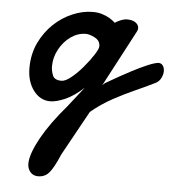

<svg xmlns="http://www.w3.org/2000/svg" viewBox="-49 -400 666 735"><g transform="rotate(5 284.5 -32.5)"><path d="M124 290Q105 290 94 276.9Q83 263.7 83 245.1Q83 225.6 92.5 199.5Q102.1 173.3 118.7 143.6Q152.3 83.5 212.4 13.7L272.9 -63.5Q235.4 -28.8 201.7 -14.4Q168 0 145.5 0Q106.4 0 80.8 -34.2Q55.2 -68.4 55.2 -120.1Q55.2 -173.8 75.9 -217.3Q96.7 -260.7 129.4 -291.5Q161.6 -321.8 200.9 -338.4Q240.2 -355 277.8 -355Q299.3 -355 315.4 -349.6Q331.5 -344.2 342.8 -337.9Q349.1 -334 354.7 -329.8Q360.4 -325.7 365.2 -320.8Q373 -326.2 379.9 -329.1Q386.7 -332.5 395 -335.2Q403.3 -337.9 411.6 -337.9Q433.1 -337.9 444.8 -329.1Q456.5 -320.3 456.5 -308.1Q456.5 -301.8 453.1 -295.4L338.9 -79.1L348.1 -87.4Q405.8 -121.1 442.9 -140.4Q480 -159.7 502 -168.9Q519 -176.3 530.3 -179.4Q541.5 -182.6 545.4 -182.6Q556.6 -182.6 562.7 -174.1Q568.8 -165.5 568.8 -152.8Q568.8 -138.7 560.8 -124Q552.7 -109.4 536.1 -103Q507.3 -88.4 467 -70.6Q426.8 -52.7 383.1 -29.1Q339.4 -5.4 300.3 27.3L205.6 198.7Q183.1 252.4 165.5 272Q149.4 290 124 290ZM181.6 -82Q196.8 -82 219.7 -100.8Q242.7 -119.6 263.7 -145Q285.2 -170.4 299.8 -193.4Q314.5 -216.3 314.5 -226.1Q314.5 -247.6 294.2 -258.3Q273.9 -269 259.3 -269Q228.5 -269 201.4 -249.8Q174.3 -230.5 157.5 -199.5Q140.6 -168.5 140.6 -133.8Q140.6 -117.2 147.5 -99.6Q154.3 -82 181.6 -82Z"/></g></svg>

Font: Damion
Style: Regular
Weight: 400
Designer: Vernon Adams
Foundry: Vernon Adams
Version: Version 1.100; ttfautohint (v1.8.4.7-5d5b)